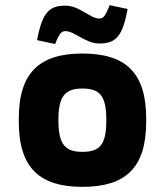

<svg xmlns="http://www.w3.org/2000/svg" viewBox="-20 -717 640 746"><path d="M53 -256V-244C53 -65 134 9 300 9C468 9 548 -65 548 -244V-256C548 -435 468 -509 300 -509C134 -509 53 -435 53 -256ZM124 -561 194 -546C212 -590 219 -596 235 -596C269 -596 313 -548 365 -548C433 -548 456 -578 476 -682L406 -697C389 -653 381 -645 366 -645C330 -645 289 -695 235 -695C174 -695 145 -673 124 -561ZM207 -248V-252C207 -346 235 -373 300 -373C367 -373 393 -346 393 -252V-248C393 -154 367 -127 300 -127C235 -127 207 -154 207 -248Z"/></svg>

Font: LT Wave Mono Black
Style: Regular
Weight: 900
Designer: Daniel Lyons
Version: Version 2.5 (Glyphs App)